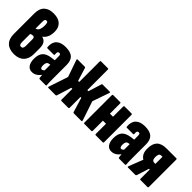

<svg xmlns="http://www.w3.org/2000/svg" viewBox="97 -1512 2341 2341"><g transform="rotate(45 1268.0 -341.5)"><path d="M198 6Q113 6 68.5 -39Q24 -84 24 -169V-518Q24 -605 67.5 -647Q111 -689 193 -689Q273 -689 315.5 -650Q358 -611 358 -540Q358 -487 342.5 -451Q327 -415 294 -390V-388Q331 -380 351 -351Q371 -322 371 -268V-169Q371 -86 325.5 -40Q280 6 198 6ZM197 -118Q214 -118 222.5 -131Q231 -144 231 -170V-281Q231 -302 224 -310.5Q217 -319 203 -319Q192 -319 182 -315.5Q172 -312 165 -308V-168Q165 -142 172.5 -130Q180 -118 197 -118ZM165 -401 180 -407Q200 -415 209.5 -442.5Q219 -470 219 -508Q219 -537 213.5 -551Q208 -565 192 -565Q179 -565 172 -556Q165 -547 165 -527Z M639 0Q628 0 626 -11Q624 -26 622 -50.5Q620 -75 620 -94L604 -113V-358Q604 -381 599 -389Q594 -397 580 -397Q564 -397 558.5 -385Q553 -373 556 -346Q558 -333 544 -333H441Q429 -333 428 -347Q422 -423 462.5 -463Q503 -503 585 -503Q669 -503 708 -467.5Q747 -432 747 -354V-130Q747 -84 747.5 -58Q748 -32 750 -14Q752 0 740 0ZM506 6Q461 6 436 -29.5Q411 -65 411 -129Q411 -200 443.5 -238Q476 -276 552 -287L613 -295L612 -218L587 -214Q565 -211 555.5 -195.5Q546 -180 546 -151Q546 -126 552 -113.5Q558 -101 571 -101Q583 -101 595.5 -112Q608 -123 623 -147L635 -75Q600 -30 571.5 -12Q543 6 506 6Z M788 0Q781 0 779.5 -4.5Q778 -9 780 -16L863 -264L787 -483Q782 -497 796 -497H917Q928 -497 930 -490L983 -317H1002V-670Q1002 -683 1014 -683H1130Q1142 -683 1142 -670V-317H1161L1215 -490Q1216 -497 1227 -497H1348Q1361 -497 1357 -483L1281 -264L1364 -16Q1366 -9 1364.5 -4.5Q1363 0 1356 0H1227Q1217 0 1214 -8L1156 -199H1142V-13Q1142 0 1130 0H1014Q1002 0 1002 -13V-199H984L924 -8Q921 0 911 0Z M1605 0Q1593 0 1593 -13V-484Q1593 -497 1605 -497H1724Q1736 -497 1736 -484V-13Q1736 0 1724 0ZM1409 0Q1397 0 1397 -13V-484Q1397 -497 1409 -497H1528Q1540 -497 1540 -484V-13Q1540 0 1528 0ZM1517 -188V-309H1612V-188Z M2008 0Q1997 0 1995 -11Q1993 -26 1991 -50.5Q1989 -75 1989 -94L1973 -113V-358Q1973 -381 1968 -389Q1963 -397 1949 -397Q1933 -397 1927.5 -385Q1922 -373 1925 -346Q1927 -333 1913 -333H1810Q1798 -333 1797 -347Q1791 -423 1831.5 -463Q1872 -503 1954 -503Q2038 -503 2077 -467.5Q2116 -432 2116 -354V-130Q2116 -84 2116.5 -58Q2117 -32 2119 -14Q2121 0 2109 0ZM1875 6Q1830 6 1805 -29.5Q1780 -65 1780 -129Q1780 -200 1812.5 -238Q1845 -276 1921 -287L1982 -295L1981 -218L1956 -214Q1934 -211 1924.5 -195.5Q1915 -180 1915 -151Q1915 -126 1921 -113.5Q1927 -101 1940 -101Q1952 -101 1964.5 -112Q1977 -123 1992 -147L2004 -75Q1969 -30 1940.5 -12Q1912 6 1875 6Z M2160 0Q2148 0 2153 -16L2198 -130Q2205 -148 2211.5 -165.5Q2218 -183 2225 -199V-200Q2196 -218 2179.5 -248.5Q2163 -279 2163 -331Q2163 -415 2203 -456Q2243 -497 2331 -497H2497Q2508 -497 2508 -485V-13Q2508 0 2497 0H2377Q2365 0 2365 -13V-171H2352L2302 -13Q2298 0 2287 0ZM2343 -268H2365V-390H2345Q2323 -390 2314 -374.5Q2305 -359 2305 -327Q2305 -296 2315 -282Q2325 -268 2343 -268Z"/></g></svg>

Font: Sofia Sans Extra Condensed Black
Style: Regular
Weight: 900
Designer: Botio Nikoltchev, Ani Petrova
Foundry: lettersoup
Version: Version 4.101